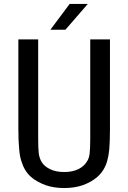

<svg xmlns="http://www.w3.org/2000/svg" viewBox="-20 -926 642 960"><path d="M307.1 -777.3 418.9 -906.2H328.1L231.9 -777.3ZM393.6 0Q439.5 -16.6 468.3 -43Q502.9 -74.2 516.1 -121.6Q523.4 -147.5 526.4 -179.7Q529.8 -223.1 529.8 -279.8V-729H431.2V-233.9Q431.2 -181.6 428.2 -158.7Q425.8 -138.2 418 -124Q402.8 -95.7 373 -80.8Q343.3 -65.9 300.8 -65.9Q258.8 -65.9 229.5 -80.6Q202.1 -94.2 189.7 -113.8Q177.2 -133.3 173.8 -159.2Q170.9 -182.1 170.9 -234.9V-729H71.8V-279.8Q71.8 -223.6 75.7 -183.1Q78.6 -145 86.4 -121.6Q94.7 -94.7 106.2 -75.9Q117.7 -57.1 133.3 -43Q162.1 -17.1 208.5 0Q250 14.2 300.8 14.2Q352.5 14.2 393.6 0Z"/></svg>

Font: Hack Dev
Style: Regular
Weight: 400
Designer: Christopher Simpkins
Foundry: Christopher Simpkins
Version: Version 2.0315